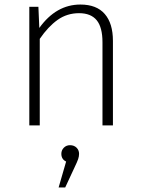

<svg xmlns="http://www.w3.org/2000/svg" viewBox="-20 -552 621 845"><path d="M477 -372V0H431V-366Q431 -432 405.5 -463Q380 -494 328 -494Q275 -494 233.5 -464.5Q192 -435 155 -381V0H109V-522H149L153 -429Q227 -532 334 -532Q405 -532 441 -490.5Q477 -449 477 -372ZM328 125Q328 136 324 148Q320 160 307 187L267 273H238L271 159Q250 149 250 125Q250 109 261 98Q272 87 288 87Q306 87 317 98Q328 109 328 125Z"/></svg>

Font: FiraGO ExtraLight
Style: Regular
Weight: 200
Designer: bBox Type
Foundry: bBox Type GmbH
Version: Version 1.001